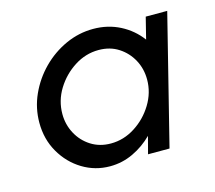

<svg xmlns="http://www.w3.org/2000/svg" viewBox="-71 -508 670 599"><g transform="rotate(-15 264.0 -208.0)"><path d="M216 5.6Q168.1 5.6 127.4 -19.1Q86.8 -43.8 62.2 -86.5Q37.5 -129.2 37.5 -182.6Q37.5 -229.9 56.9 -272.9Q76.4 -316 109.7 -349.7Q143.1 -383.3 185.8 -402.8Q228.5 -422.2 275 -422.2Q322.2 -422.2 361.5 -402.1Q400.7 -381.9 426.4 -347.2L443.8 -416.7H513.2L409 0H339.6L354.2 -55.6Q326.4 -27.8 291 -11.1Q255.6 5.6 216 5.6ZM236.8 -62.5Q278.5 -62.5 314.9 -85.8Q351.4 -109 374.3 -146.5Q397.2 -184 397.2 -226.4Q397.2 -261.1 381.6 -289.9Q366 -318.8 338.5 -336.5Q311.1 -354.2 274.3 -354.2Q232.6 -354.2 196.2 -330.9Q159.7 -307.6 136.8 -270.5Q113.9 -233.3 113.9 -190.3Q113.9 -156.2 129.5 -127.1Q145.1 -97.9 172.9 -80.2Q200.7 -62.5 236.8 -62.5Z"/></g></svg>

Font: Afacad
Style: Italic
Weight: 400
Italic angle: -14°
Designer: Kristian Moeller
Foundry: Dicotype
Version: Version 1.000